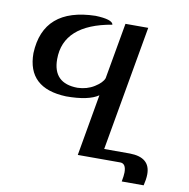

<svg xmlns="http://www.w3.org/2000/svg" viewBox="-87 -792 952 969"><g transform="rotate(10 389.5 -307.0)"><path d="M712.4 93.3H600.1Q606 62 606 46.4Q606 0 575.7 0H358.4L413.6 -315.4Q363.3 -280.8 248.5 -280.8Q48.8 -288.1 48.8 -467.3Q58.6 -700.7 324.7 -707Q412.1 -704.1 416.5 -677.7Q171.9 -636.2 171.9 -458Q171.9 -334.5 297.9 -333.5Q346.2 -335 383.5 -358.4Q420.9 -381.8 429.7 -405.8L480.5 -693.4H597.2L484.4 -52.7H616.2Q720.7 -51.3 720.7 34.7Q720.7 48.3 718.3 64Z"/></g></svg>

Font: Kelvinch
Style: Bold Italic
Weight: 700
Italic angle: -10°
Designer: Paul James Miller
Foundry: High-Logic / Made with FontCreator
Version: Version 3.30 September 23, 2016